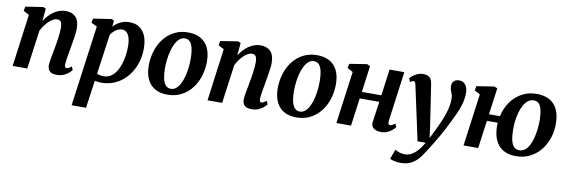

<svg xmlns="http://www.w3.org/2000/svg" viewBox="-57 -1012 5059 1713"><g transform="rotate(10 2472.5 -156.0)"><path d="M237.5 -441.5Q255 -467.5 275.8 -490.2Q296.5 -513 320.8 -529.8Q345 -546.5 372 -556Q399 -565.5 428.5 -565.5Q483.5 -565.5 517.8 -533.2Q552 -501 552 -420.5Q552 -403 547.8 -372.2Q543.5 -341.5 538 -307.8Q532.5 -274 527.5 -246.5Q523.5 -221.5 518.2 -193.5Q513 -165.5 509.2 -139.5Q505.5 -113.5 505 -93.5Q505 -76 510 -70Q515 -64 522 -64Q530.5 -64 540.8 -69.2Q551 -74.5 567.5 -87L580.5 -56.5Q575.5 -49.5 558.2 -33.2Q541 -17 513 -3.5Q485 10 446.5 10Q412 10 394 -0.5Q376 -11 369.2 -28Q362.5 -45 362.5 -64.5Q363 -77 365.5 -94.8Q368 -112.5 371.8 -133.2Q375.5 -154 379.8 -176Q384 -198 387.5 -218Q391 -239 395.2 -262.8Q399.5 -286.5 403 -311.8Q406.5 -337 408.8 -361Q411 -385 411 -406.5Q410.5 -435 405.8 -450.5Q401 -466 390.8 -472.2Q380.5 -478.5 364 -478.5Q347 -478.5 328.5 -468.2Q310 -458 291.8 -440.5Q273.5 -423 256.8 -400Q240 -377 226.5 -351L178.5 0H46L109.5 -474L58 -501L65.5 -540.5L225 -565.5L248.5 -554Z M625 254 724.5 -476.5 671.5 -502 679 -540.5 844 -565.5 866.5 -554 860 -499Q875.5 -516.5 897 -531.5Q918.5 -546.5 945.2 -556Q972 -565.5 1004 -565.5Q1060 -565.5 1097.2 -540.2Q1134.5 -515 1153.2 -467.8Q1172 -420.5 1172 -354.5Q1172 -298 1157.8 -244.5Q1143.5 -191 1115.8 -144.8Q1088 -98.5 1048.8 -63.8Q1009.5 -29 959 -9.5Q908.5 10 849 10Q835 10 820 8Q805 6 791 3L755.5 254ZM800 -63Q812.5 -56.5 827.5 -53.5Q842.5 -50.5 861 -50.5Q897 -50.5 924.5 -68.2Q952 -86 972 -116.2Q992 -146.5 1005 -185.8Q1018 -225 1024 -268.2Q1030 -311.5 1030 -354.5Q1030 -393.5 1021.2 -424Q1012.5 -454.5 995.5 -472Q978.5 -489.5 952 -489.5Q930 -489.5 911 -479.8Q892 -470 877 -455.2Q862 -440.5 851 -424.5Z M1537 -566.5Q1604 -566.5 1650.5 -540.5Q1697 -514.5 1721.5 -464.2Q1746 -414 1746.5 -341Q1746.5 -270.5 1726.5 -206.5Q1706.5 -142.5 1667.8 -93.2Q1629 -44 1573.8 -15.5Q1518.5 13 1448.5 13Q1383 13 1336.8 -13.2Q1290.5 -39.5 1266.2 -89.8Q1242 -140 1241 -211.5Q1241 -283.5 1261 -347.5Q1281 -411.5 1319.5 -460.8Q1358 -510 1413 -538.2Q1468 -566.5 1537 -566.5ZM1518.5 -509Q1490.5 -509 1469.2 -490.5Q1448 -472 1432.5 -441.2Q1417 -410.5 1407 -372.2Q1397 -334 1392.5 -293.8Q1388 -253.5 1388 -216.5Q1388.5 -152.5 1398.8 -114.8Q1409 -77 1427.2 -60.5Q1445.5 -44 1470 -44Q1498 -44 1519 -62.2Q1540 -80.5 1555.5 -111.2Q1571 -142 1580.8 -180.2Q1590.5 -218.5 1595 -259Q1599.5 -299.5 1599.5 -337Q1599 -401.5 1589 -439Q1579 -476.5 1561.2 -492.8Q1543.5 -509 1518.5 -509Z M2003 -441.5Q2020.5 -467.5 2041.2 -490.2Q2062 -513 2086.2 -529.8Q2110.5 -546.5 2137.5 -556Q2164.5 -565.5 2194 -565.5Q2249 -565.5 2283.2 -533.2Q2317.5 -501 2317.5 -420.5Q2317.5 -403 2313.2 -372.2Q2309 -341.5 2303.5 -307.8Q2298 -274 2293 -246.5Q2289 -221.5 2283.8 -193.5Q2278.5 -165.5 2274.8 -139.5Q2271 -113.5 2270.5 -93.5Q2270.5 -76 2275.5 -70Q2280.5 -64 2287.5 -64Q2296 -64 2306.2 -69.2Q2316.5 -74.5 2333 -87L2346 -56.5Q2341 -49.5 2323.8 -33.2Q2306.5 -17 2278.5 -3.5Q2250.5 10 2212 10Q2177.5 10 2159.5 -0.5Q2141.5 -11 2134.8 -28Q2128 -45 2128 -64.5Q2128.5 -77 2131 -94.8Q2133.5 -112.5 2137.2 -133.2Q2141 -154 2145.2 -176Q2149.5 -198 2153 -218Q2156.5 -239 2160.8 -262.8Q2165 -286.5 2168.5 -311.8Q2172 -337 2174.2 -361Q2176.5 -385 2176.5 -406.5Q2176 -435 2171.2 -450.5Q2166.5 -466 2156.2 -472.2Q2146 -478.5 2129.5 -478.5Q2112.5 -478.5 2094 -468.2Q2075.5 -458 2057.2 -440.5Q2039 -423 2022.2 -400Q2005.5 -377 1992 -351L1944 0H1811.5L1875 -474L1823.5 -501L1831 -540.5L1990.5 -565.5L2014 -554Z M2705.5 -566.5Q2772.5 -566.5 2819 -540.5Q2865.5 -514.5 2890 -464.2Q2914.5 -414 2915 -341Q2915 -270.5 2895 -206.5Q2875 -142.5 2836.2 -93.2Q2797.5 -44 2742.2 -15.5Q2687 13 2617 13Q2551.5 13 2505.2 -13.2Q2459 -39.5 2434.8 -89.8Q2410.5 -140 2409.5 -211.5Q2409.5 -283.5 2429.5 -347.5Q2449.5 -411.5 2488 -460.8Q2526.5 -510 2581.5 -538.2Q2636.5 -566.5 2705.5 -566.5ZM2687 -509Q2659 -509 2637.8 -490.5Q2616.5 -472 2601 -441.2Q2585.5 -410.5 2575.5 -372.2Q2565.5 -334 2561 -293.8Q2556.5 -253.5 2556.5 -216.5Q2557 -152.5 2567.2 -114.8Q2577.5 -77 2595.8 -60.5Q2614 -44 2638.5 -44Q2666.5 -44 2687.5 -62.2Q2708.5 -80.5 2724 -111.2Q2739.5 -142 2749.2 -180.2Q2759 -218.5 2763.5 -259Q2768 -299.5 2768 -337Q2767.5 -401.5 2757.5 -439Q2747.5 -476.5 2729.8 -492.8Q2712 -509 2687 -509Z M3436 -100Q3434 -81 3439 -72.5Q3444 -64 3453 -64Q3461.5 -64 3471 -68.8Q3480.5 -73.5 3498 -87L3511.5 -56.5Q3506.5 -48.5 3489.8 -32.5Q3473 -16.5 3446.2 -3.2Q3419.5 10 3385 10Q3356 10 3335 1.2Q3314 -7.5 3303.8 -24.2Q3293.5 -41 3296.5 -64L3323 -252.5H3146L3111.5 0H2979L3043 -473.5L2992.5 -500.5L3000 -540L3158.5 -565L3186.5 -551L3154.5 -313H3331L3363.5 -552H3497Z M3614 -458Q3610.5 -475 3605.2 -481.2Q3600 -487.5 3592 -487.5Q3584.5 -487.5 3577.5 -484.2Q3570.5 -481 3562 -474L3548.5 -507.5Q3553.5 -514 3570.2 -527.8Q3587 -541.5 3612 -553.2Q3637 -565 3666.5 -565Q3694 -565 3711 -557Q3728 -549 3737.2 -533.8Q3746.5 -518.5 3749.5 -497Q3757 -450 3764.2 -402.8Q3771.5 -355.5 3778.5 -308.5Q3785.5 -261.5 3792.8 -214.2Q3800 -167 3807 -120L3821 -12L3867 -105Q3885.5 -143 3901 -179.5Q3916.5 -216 3928.2 -251.2Q3940 -286.5 3946.8 -320.5Q3953.5 -354.5 3953.5 -387.5Q3953.5 -415.5 3947.2 -432.5Q3941 -449.5 3934.8 -465.2Q3928.5 -481 3928.5 -505Q3928.5 -531.5 3945.5 -548.2Q3962.5 -565 3993.5 -565Q4019.5 -565 4036.8 -551.2Q4054 -537.5 4062.8 -515.5Q4071.5 -493.5 4071.5 -468.5Q4071.5 -416 4058.5 -368Q4045.5 -320 4024.5 -274Q4003.5 -228 3980 -181.5Q3965 -150 3946.8 -115.5Q3928.5 -81 3908.8 -46.5Q3889 -12 3869.5 19.8Q3850 51.5 3833 78.5Q3816 105.5 3803 125Q3775 170 3745 197.8Q3715 225.5 3680.5 238.2Q3646 251 3604.5 251Q3577.5 251 3547.8 244.8Q3518 238.5 3507 231L3539 142Q3549 151 3574.2 160Q3599.5 169 3627 169Q3656.5 169 3684.2 155.2Q3712 141.5 3739.5 112Q3767 82.5 3794.5 35H3720.5Z M4306 -313.5H4405.5Q4421 -385.5 4460.5 -442.5Q4500 -499.5 4560 -533Q4620 -566.5 4696 -566.5Q4764 -566.5 4810.8 -540.5Q4857.5 -514.5 4882.2 -464.8Q4907 -415 4908.5 -342.5Q4910.5 -271.5 4890 -207.5Q4869.5 -143.5 4829.8 -94Q4790 -44.5 4733.8 -15.8Q4677.5 13 4607.5 13Q4539 13 4492.8 -13.2Q4446.5 -39.5 4422 -89.8Q4397.5 -140 4395 -212Q4395 -222 4395.2 -232.2Q4395.5 -242.5 4396 -252.5H4298L4263.5 0H4131L4195 -474L4144 -501L4151.5 -540.5L4310 -565.5L4339 -554ZM4680 -505Q4650 -505 4627 -487Q4604 -469 4587.5 -438.2Q4571 -407.5 4560.5 -369.2Q4550 -331 4545.5 -289.5Q4541 -248 4542 -208.5Q4543 -152 4552.5 -115.5Q4562 -79 4580.5 -61.5Q4599 -44 4627.5 -44Q4657 -44 4679.5 -62.5Q4702 -81 4717.8 -112.2Q4733.5 -143.5 4743.2 -182.8Q4753 -222 4757.2 -264Q4761.5 -306 4761 -346Q4759.5 -402.5 4750.2 -437.5Q4741 -472.5 4723.8 -488.8Q4706.5 -505 4680 -505Z"/></g></svg>

Font: Merriweather 24pt
Style: Bold Italic
Weight: 700
Italic angle: -7.8°
Designer: Eben Sorkin
Foundry: Eben Sorkin
Version: Version 2.101